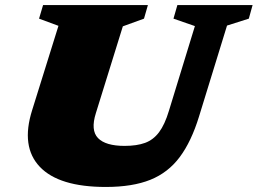

<svg xmlns="http://www.w3.org/2000/svg" viewBox="-20 -727 1022 762"><path d="M360.5 -278Q339 -210 369 -179Q399 -148 474.5 -148Q523 -148 555.8 -160Q588.5 -172 611.2 -202.2Q634 -232.5 650.5 -287.5L753.5 -623.5L668.5 -653L684 -707H982.5L967.5 -653L881 -625.5L770 -265Q739.5 -165.5 693.5 -103.8Q647.5 -42 576.8 -13.5Q506 15 400 15Q214 15 138 -65Q62 -145 107.5 -289.5L212 -624.5L135 -653L151 -707H567L551.5 -653L467.5 -622.5Z"/></svg>

Font: Newsreader 6pt ExtraBold
Style: Italic
Weight: 800
Italic angle: -17°
Designer: Hugues Gentile
Foundry: Production Type
Version: Version 1.003; ttfautohint (v1.8.3)